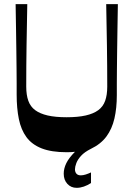

<svg xmlns="http://www.w3.org/2000/svg" viewBox="-20 -720 641 922"><path d="M300 11Q227 11 180 -7.5Q133 -26 107 -61.5Q81 -97 70.5 -148.5Q60 -200 60 -266Q60 -290 60 -321Q60 -352 59.5 -390.5Q59 -429 58.5 -476Q58 -523 57 -579Q56 -635 55 -700H111Q109 -601 107.5 -502Q106 -403 106 -304Q106 -264 116 -236Q126 -208 149 -191Q172 -174 209 -165.5Q246 -157 300 -157Q354 -157 391.5 -165.5Q429 -174 452 -191Q475 -208 485 -236Q495 -264 495 -304Q495 -403 493.5 -502Q492 -601 490 -700H546Q545 -635 544 -578.5Q543 -522 542.5 -474.5Q542 -427 541.5 -388Q541 -349 541 -318Q541 -287 541 -263Q541 -201 529.5 -151Q518 -101 491 -64.5Q464 -28 416 -5Q386 10 369.5 28Q353 46 346.5 63.5Q340 81 340 93Q340 106 347 114Q354 122 368 122Q379 122 391.5 118Q404 114 417 108V159Q400 170 382.5 176Q365 182 348 182Q321 182 303.5 163Q286 144 286 114Q286 89 298.5 63.5Q311 38 340 9Q331 10 321 10.5Q311 11 300 11Z"/></svg>

Font: Ojuju SemiBold
Style: Regular
Weight: 600
Designer: Chisaokwu Joboson, Mirko Velimirovic
Foundry: Udi Foundry
Version: Version 1.000